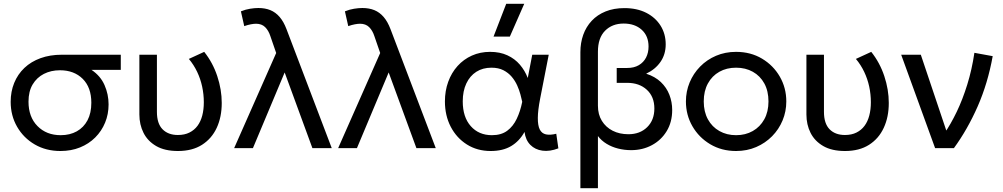

<svg xmlns="http://www.w3.org/2000/svg" viewBox="-20 -777 5260 1007"><path d="M297 15Q221.5 15 162.5 -19.2Q103.5 -53.5 69.8 -112Q36 -170.5 36 -243Q36 -297 54.5 -342.2Q73 -387.5 108 -420.8Q143 -454 192.8 -472Q242.5 -490 304 -490H613.5V-410.5H460Q507 -379 528.2 -330.8Q549.5 -282.5 549.5 -229.5Q549.5 -178 531.2 -133.8Q513 -89.5 479.5 -56Q446 -22.5 399.8 -3.8Q353.5 15 297 15ZM298.5 -68Q346.5 -68 382.8 -88.2Q419 -108.5 439 -146.2Q459 -184 459 -238Q459 -318.5 413.8 -363.5Q368.5 -408.5 294.5 -408.5Q247.5 -408.5 210.2 -389.5Q173 -370.5 151.2 -334Q129.5 -297.5 129.5 -244Q129.5 -163.5 176.5 -115.8Q223.5 -68 298.5 -68Z M913.5 15Q844 15 799.2 -11Q754.5 -37 732.8 -80.2Q711 -123.5 711 -176.5V-490H803V-190Q803 -129 832.5 -99Q862 -69 913 -69Q948 -69 973.5 -81.8Q999 -94.5 1015.8 -117Q1032.5 -139.5 1040.8 -171Q1049 -202.5 1049 -240.5Q1049 -282.5 1040.2 -323Q1031.5 -363.5 1014 -400.2Q996.5 -437 970.5 -468L1051 -505Q1096 -448.5 1119.5 -377.8Q1143 -307 1143 -237Q1143 -163.5 1116.8 -106.8Q1090.5 -50 1039.5 -17.5Q988.5 15 913.5 15Z M1208 0 1428.5 -499 1398 -587.5Q1388.5 -617 1370.5 -634.8Q1352.5 -652.5 1323 -652.5Q1311.5 -652.5 1295.5 -649.5Q1279.5 -646.5 1261 -640L1243.5 -717.5Q1268 -727.5 1291.8 -731.2Q1315.5 -735 1335 -735Q1370.5 -735 1398 -723.8Q1425.5 -712.5 1446.5 -688.2Q1467.5 -664 1482.5 -624.5L1720 0H1618.5L1473 -397L1306.5 0Z M1753.5 0 1974 -499 1943.5 -587.5Q1934 -617 1916 -634.8Q1898 -652.5 1868.5 -652.5Q1857 -652.5 1841 -649.5Q1825 -646.5 1806.5 -640L1789 -717.5Q1813.5 -727.5 1837.2 -731.2Q1861 -735 1880.5 -735Q1916 -735 1943.5 -723.8Q1971 -712.5 1992 -688.2Q2013 -664 2028 -624.5L2265.5 0H2164L2018.5 -397L1852 0Z M2553.5 15Q2483 15 2428.8 -19.2Q2374.5 -53.5 2344 -112.2Q2313.5 -171 2313.5 -245Q2313.5 -300.5 2330.8 -348Q2348 -395.5 2379.8 -430.8Q2411.5 -466 2455 -485.5Q2498.5 -505 2550.5 -505Q2602 -505 2641 -487Q2680 -469 2706.5 -438Q2733 -407 2748 -368L2771.5 -490H2858L2813 -260Q2801 -198.5 2800.8 -158.5Q2800.5 -118.5 2811 -97.8Q2821.5 -77 2843.5 -72.2Q2865.5 -67.5 2897.5 -75.5L2908.5 1Q2863.5 18.5 2825 13.2Q2786.5 8 2761.5 -17.2Q2736.5 -42.5 2731 -85Q2704 -36.5 2660.8 -10.8Q2617.5 15 2553.5 15ZM2560 -68Q2609 -68 2640.2 -91.2Q2671.5 -114.5 2690.2 -154Q2709 -193.5 2719 -243Q2715.5 -259 2709.5 -281.8Q2703.5 -304.5 2692.5 -329Q2681.5 -353.5 2663.8 -374.5Q2646 -395.5 2620 -408.8Q2594 -422 2557.5 -422Q2512 -422 2478.2 -400.5Q2444.5 -379 2425.8 -339.2Q2407 -299.5 2407 -245.5Q2407 -163 2449 -115.5Q2491 -68 2560 -68ZM2568.5 -585 2635 -757H2729.5L2654 -585Z M3024 210V-503.5Q3024 -552.5 3039 -594.5Q3054 -636.5 3083.5 -668Q3113 -699.5 3156.2 -717Q3199.5 -734.5 3255 -734.5Q3321 -734.5 3369.5 -709.8Q3418 -685 3444.8 -642Q3471.5 -599 3471.5 -544.5Q3471.5 -492 3444.2 -452.5Q3417 -413 3369 -390.5Q3415.5 -375.5 3445.8 -346.8Q3476 -318 3490.8 -280Q3505.5 -242 3505.5 -200Q3505.5 -137 3476.8 -89.5Q3448 -42 3399.2 -15.8Q3350.5 10.5 3290 10.5Q3255 10.5 3222 2.2Q3189 -6 3161.5 -22.8Q3134 -39.5 3116 -63.5V210ZM3276 -73Q3336.5 -73 3374.2 -110Q3412 -147 3412 -208Q3412 -270 3372.5 -306.2Q3333 -342.5 3269.5 -342.5H3214.5V-420.5H3269.5Q3305.5 -420.5 3330.5 -435.2Q3355.5 -450 3368.5 -475.2Q3381.5 -500.5 3381.5 -533Q3381.5 -588.5 3345.5 -621Q3309.5 -653.5 3251 -653.5Q3191 -653.5 3153.5 -615.8Q3116 -578 3116 -506V-222.5Q3116 -176.5 3136.8 -143Q3157.5 -109.5 3193.5 -91.2Q3229.5 -73 3276 -73Z M3840.5 15Q3764.5 15 3705 -20.5Q3645.5 -56 3611.5 -115Q3577.5 -174 3577.5 -245Q3577.5 -297.5 3597 -344.5Q3616.5 -391.5 3652 -427.8Q3687.5 -464 3735.5 -484.5Q3783.5 -505 3840.5 -505Q3917 -505 3976.5 -469.5Q4036 -434 4070 -375Q4104 -316 4104 -245Q4104 -192.5 4084.5 -145.5Q4065 -98.5 4029.5 -62.5Q3994 -26.5 3946 -5.8Q3898 15 3840.5 15ZM3840.5 -68Q3890 -68 3928.2 -89.8Q3966.5 -111.5 3988.5 -151.2Q4010.5 -191 4010.5 -245Q4010.5 -299.5 3988.8 -339.2Q3967 -379 3928.5 -400.5Q3890 -422 3840.5 -422Q3791 -422 3752.8 -400.5Q3714.5 -379 3692.8 -339.2Q3671 -299.5 3671 -245Q3671 -191 3692.8 -151.2Q3714.5 -111.5 3753 -89.8Q3791.5 -68 3840.5 -68Z M4412 15Q4342.5 15 4297.8 -11Q4253 -37 4231.2 -80.2Q4209.5 -123.5 4209.5 -176.5V-490H4301.5V-190Q4301.5 -129 4331 -99Q4360.5 -69 4411.5 -69Q4446.5 -69 4472 -81.8Q4497.5 -94.5 4514.2 -117Q4531 -139.5 4539.2 -171Q4547.5 -202.5 4547.5 -240.5Q4547.5 -282.5 4538.8 -323Q4530 -363.5 4512.5 -400.2Q4495 -437 4469 -468L4549.5 -505Q4594.5 -448.5 4618 -377.8Q4641.5 -307 4641.5 -237Q4641.5 -163.5 4615.2 -106.8Q4589 -50 4538 -17.5Q4487 15 4412 15Z M4884.5 0 4706.5 -490H4809.5L4955.5 -55.5L4932 -75.5Q4966.5 -125.5 4997.8 -190.5Q5029 -255.5 5053.2 -333.8Q5077.5 -412 5090.5 -500L5186.5 -482.5Q5161 -340.5 5107.8 -219.2Q5054.5 -98 4983 0Z"/></svg>

Font: Geologica Roman Light
Style: Regular
Weight: 300
Designer: Sindre Bremnes, Frode Helland
Foundry: Monokrom Skriftforlag AS
Version: Version 1.010;gftools[0.9.28]